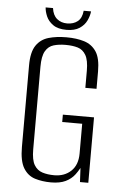

<svg xmlns="http://www.w3.org/2000/svg" viewBox="-53 -754 508 804"><g transform="rotate(5 201.5 -352.0)"><path d="M192 12Q155 12 124.5 2.5Q94 -7 76 -36.5Q58 -66 58 -125V-468Q58 -524 77 -552Q96 -580 129 -589.5Q162 -599 204 -599Q247 -599 279 -589Q311 -579 329.5 -551.5Q348 -524 348 -468V-395H301V-467Q301 -511 288.5 -532.5Q276 -554 254.5 -560.5Q233 -567 203 -567Q175 -567 153 -560.5Q131 -554 118.5 -532.5Q106 -511 106 -467V-119Q106 -75 118.5 -54Q131 -33 153 -26Q175 -19 203 -19Q246 -19 273.5 -45Q301 -71 301 -119V-244H217V-275H348V0H313L310 -59Q306 -52 301 -44Q296 -36 292 -31Q277 -11 253 0.5Q229 12 192 12ZM201 -630Q165 -630 144.5 -644.5Q124 -659 115.5 -679Q107 -699 106 -716H137Q141 -686 158.5 -671.5Q176 -657 201 -657Q228 -657 245.5 -671Q263 -685 266 -716H297Q295 -697 285.5 -677Q276 -657 255.5 -643.5Q235 -630 201 -630Z"/></g></svg>

Font: Alumni Sans Thin Light
Style: Regular
Weight: 300
Version: Version 1.018